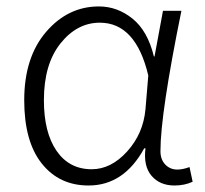

<svg xmlns="http://www.w3.org/2000/svg" viewBox="-20 -567 642 600"><path d="M256.8 12.7Q165 12.7 110.4 -56.2Q55.7 -125 55.7 -253.9Q55.7 -387.7 124 -467.3Q192.4 -546.9 289.1 -546.9Q346.7 -546.9 394 -508.8Q441.4 -470.7 460.9 -390.6H462.9L489.3 -533.2H546.9Q481.4 -211.9 481.4 -94.7Q481.4 -68.4 496.6 -52.7Q511.7 -37.1 534.2 -37.1Q550.8 -37.1 572.3 -44.9L582 1Q556.6 12.7 525.4 12.7Q479.5 12.7 453.6 -17.6Q427.7 -47.9 434.6 -103.5H430.7Q367.2 12.7 256.8 12.7ZM266.6 -38.1Q327.1 -38.1 377.4 -93.8Q427.7 -149.4 434.6 -225.6L443.4 -331.1Q404.3 -496.1 292 -496.1Q220.7 -496.1 168.9 -431.2Q117.2 -366.2 117.2 -253.9Q117.2 -153.3 156.7 -95.7Q196.3 -38.1 266.6 -38.1Z"/></svg>

Font: Bpmf Zihi Sans Light
Style: Light
Weight: 300
Foundry: But Ko
Version: Version 1.320